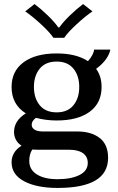

<svg xmlns="http://www.w3.org/2000/svg" viewBox="-20 -770 581 945"><path d="M104 -714 150 -750Q181 -727 215 -694Q249 -661 267 -635H272Q290 -661 324 -694Q358 -727 389 -750L435 -714Q401 -691 358 -651.5Q315 -612 296 -584H243Q224 -612 181 -651.5Q138 -691 104 -714ZM512 7Q512 155 264 155Q160 155 98.5 122Q37 89 37 29Q37 -22 86 -53Q67 -65 58 -83Q49 -101 49 -120Q49 -176 107 -212Q37 -256 37 -342Q37 -420 96 -463.5Q155 -507 259 -507Q355 -507 413 -469Q426 -483 434.5 -499.5Q443 -516 443 -526H523Q519 -503 501.5 -478.5Q484 -454 453 -431Q480 -395 480 -342Q480 -263 421.5 -220Q363 -177 259 -177Q206 -177 157 -190Q136 -175 136 -156Q136 -141 150 -132Q164 -123 190 -123H359Q429 -123 470.5 -91Q512 -59 512 7ZM147 -342Q147 -287 175.5 -252Q204 -217 259 -217Q313 -217 341.5 -252Q370 -287 370 -342Q370 -397 341.5 -432Q313 -467 259 -467Q204 -467 175.5 -432Q147 -397 147 -342ZM412 32Q412 1 388.5 -16Q365 -33 320 -33H164L139 -34Q124 -12 124 22Q124 65 161.5 88.5Q199 112 263 112Q330 112 371 91.5Q412 71 412 32Z"/></svg>

Font: Trirong Medium
Style: Regular
Weight: 500
Designer: Katatrad Team
Foundry: CadsonDemak
Version: Version 1.001